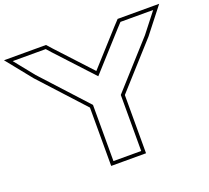

<svg xmlns="http://www.w3.org/2000/svg" viewBox="-334 -995 1386 1271"><g transform="rotate(-20 359.5 -360.0)"><path d="M461.5 -329.8V-20V65H266V-20V-330.8L-23.5 -647L-134.5 -785H98.2L126.9 -753L363.8 -497L595 -753L624.8 -785H855.2L747.2 -647ZM486.5 -320.2 766.4 -630.9 906.6 -810H614L576.5 -769.9L363.6 -534.1L145.4 -769.8L109.3 -810H-186.7L-42.5 -630.7L241 -321V90H486.5Z"/></g></svg>

Font: Nordica Plus
Style: NordicaClassicBkExtOl
Weight: 900
Version: Version 1.01